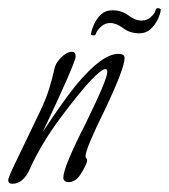

<svg xmlns="http://www.w3.org/2000/svg" viewBox="-25 -438 411 467"><path d="M5 9Q-5 9 -5 0Q-5 -7 22 -62L71 -164Q87 -197 95 -223.5Q103 -250 107 -269Q109 -283 123 -297.5Q137 -312 150 -312Q159 -312 159 -301Q159 -286 79 -117Q132 -197 160 -231Q223 -307 263 -307Q278 -307 278 -297Q278 -272 231 -173Q183 -76 183 -58Q183 -55 185 -53Q187 -51 187 -48Q187 -42 177.5 -25Q168 -8 162 -3Q152 5 143 5Q129 5 129 -6Q129 -31 183 -137Q236 -245 236 -263Q236 -270 232 -270Q211 -270 124 -154Q100 -122 81 -90.5Q62 -59 48 -28Q32 9 5 9ZM196 -356Q198 -366 204 -379.5Q210 -393 221 -403Q232 -413 248 -413Q271 -413 287.5 -400.5Q304 -388 319 -388Q333 -388 342.5 -397Q352 -406 353 -412Q354 -419 360.5 -418Q367 -417 366 -414Q365 -404 358.5 -390.5Q352 -377 341 -367Q330 -357 314 -357Q291 -357 274.5 -369.5Q258 -382 243 -382Q230 -382 220.5 -373Q211 -364 209 -358Q208 -351 201.5 -352Q195 -353 196 -356Z"/></svg>

Font: Petemoss
Style: Regular
Weight: 400
Designer: Robert E. Leuschke
Foundry: Robert E. Leuschke
Version: Version 1.010; ttfautohint (v1.8.3)